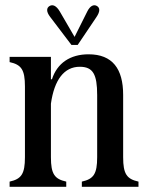

<svg xmlns="http://www.w3.org/2000/svg" viewBox="-20 -719 563 739"><path d="M17 0H235V-20C190 -30 176 -49 176 -114V-320C189 -412 227 -462 287 -462C338 -462 354 -433 354 -353V-114C354 -49 340 -30 295 -20V0H513V-20C468 -30 454 -49 454 -114V-354C454 -454 413 -510 321 -510C250 -510 200 -476 180 -414H176V-500H17V-480C62 -470 76 -451 76 -386V-114C76 -49 62 -30 17 -20ZM171 -696C159 -689 157 -675 173 -654L255 -546H279L351 -653C366 -675 365 -689 353 -696C341 -703 327 -697 316 -675L267 -577L210 -675C197 -697 183 -703 171 -696Z"/></svg>

Font: RL Madena
Style: Regular
Weight: 400
Designer: I Kadek Wantara Putra
Foundry: Roughlines ID
Version: Version 1.000;Glyphs 3.1.2 (3151)